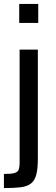

<svg xmlns="http://www.w3.org/2000/svg" viewBox="-30 -763 287 979"><path d="M68 -646V-743H165V-646ZM-10 196V124Q28 124 44.5 119Q61 114 65.5 101.5Q70 89 70 69V-510H163V46Q163 97 155 127.5Q147 158 127.5 173Q108 188 74.5 192Q41 196 -10 196Z"/></svg>

Font: Saira SemiCondensed Medium
Style: Regular
Weight: 500
Width: 4
Designer: Hector Gatti with collaboration of the Omnibus-Type team
Foundry: Omnibus-Type
Version: Version 1.101